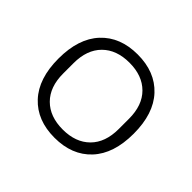

<svg xmlns="http://www.w3.org/2000/svg" viewBox="-124 -667 841 841"><g transform="rotate(45 297.0 -246.0)"><path d="M297 -39Q377 -39 423 -85Q469 -131 469 -214V-278Q469 -361 423 -407Q377 -453 297 -453Q217 -453 171 -407Q125 -361 125 -278V-214Q125 -131 171 -85Q217 -39 297 -39ZM297 12Q189 12 126.5 -55Q64 -122 64 -246Q64 -370 126.5 -437Q189 -504 297 -504Q405 -504 467.5 -437Q530 -370 530 -246Q530 -122 467.5 -55Q405 12 297 12Z"/></g></svg>

Font: IBM Plex Sans Thai Light
Style: Regular
Weight: 300
Designer: Mike Abbink, Paul van der Laan, Pieter van Rosmalen, Ben Mitchell, Mark Frömberg
Foundry: Bold Monday
Version: Version 1.2